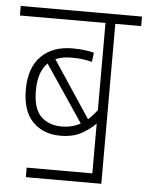

<svg xmlns="http://www.w3.org/2000/svg" viewBox="-48 -662 541 702"><g transform="rotate(5 222.5 -311.0)"><path d="M73 -35H314V-218Q293 -196 262 -179Q231 -162 185 -162Q122 -162 83.5 -201.5Q45 -241 45 -319Q45 -400 87.5 -442Q130 -484 202 -484Q227 -484 246.5 -481.5Q266 -479 281 -475L277 -441Q262 -445 244 -447.5Q226 -450 201 -450Q167 -450 143 -439L281 -231Q298 -246 314 -267V-587H0V-622H445V-587H350V0H73ZM82 -319Q82 -252 111 -224Q140 -196 187 -196Q225 -196 256 -213L116 -421Q82 -388 82 -319Z"/></g></svg>

Font: Noto Sans Condensed ExtraLight
Style: Italic
Weight: 200
Width: 3
Italic angle: -12°
Designer: Monotype Design Team
Foundry: Monotype Imaging Inc.
Version: Version 2.013; ttfautohint (v1.8.4.7-5d5b)